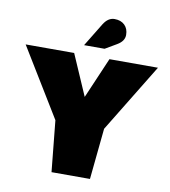

<svg xmlns="http://www.w3.org/2000/svg" viewBox="-118 -883 847 959"><g transform="rotate(10 305.5 -404.0)"><path d="M208 0 182 -259 -30 -606H216L306 -399L395 -606H641L429 -259L403 0ZM330 -771Q353 -808 385.5 -808Q418 -808 437 -789.5Q456 -771 456 -739.5Q456 -708 420 -687L362 -653H258Z"/></g></svg>

Font: Wendy One
Style: Regular
Weight: 400
Designer: Alejandro Inler
Foundry: Alejandro Inler
Version: 1.001